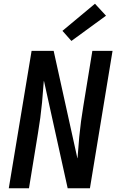

<svg xmlns="http://www.w3.org/2000/svg" viewBox="-20 -1007 640 1027"><path d="M27 0 149 -735H267L394 -160Q395 -162 395 -163Q395 -164 395 -165L404 -276Q408 -317 413.5 -358.5Q419 -400 426 -441L474 -735H582L461 0H342L215 -575Q215 -573 214.5 -572Q214 -571 214 -570L205 -459Q201 -418 195.5 -376.5Q190 -335 183 -294L135 0ZM362 -788 314 -842 488 -987 547 -923Z"/></svg>

Font: Iosevka SS04 SmBd Ex Obl
Style: Regular
Weight: 600
Width: 7
Italic angle: -9°
Monospace: yes
Designer: Belleve Invis
Foundry: Belleve Invis
Version: Version 19.0.0; ttfautohint (v1.8.4)